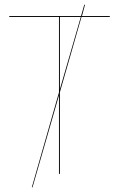

<svg xmlns="http://www.w3.org/2000/svg" viewBox="-20 -749 512 827"><path d="M331 -676 238 -352V0H234V-338L120 58H117L234 -351V-676H20V-680H329L343 -729L346 -728L333 -680H453V-676ZM328 -676H238V-365Z"/></svg>

Font: FiraGO Four
Style: Regular
Weight: 100
Designer: bBox Type
Foundry: bBox Type GmbH
Version: Version 1.001